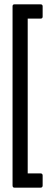

<svg xmlns="http://www.w3.org/2000/svg" viewBox="-20 -721 217 887"><path d="M47 146Q38 146 38 136V-692Q38 -701 47 -701H167Q177 -701 177 -692V-644Q177 -635 167 -635H108V80H167Q177 80 177 90V136Q177 146 167 146Z"/></svg>

Font: Sofia Sans Extra Condensed Medium
Style: Regular
Weight: 500
Version: Version 4.100